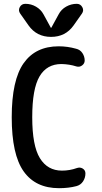

<svg xmlns="http://www.w3.org/2000/svg" viewBox="-20 -985 540 1015"><path d="M290 -909.2Q303.7 -935.5 330.1 -950.2Q356.4 -964.8 385.7 -964.8Q405.3 -964.8 415 -947.3Q424.8 -929.7 413.1 -913.1L369.1 -850.6Q326.2 -790 250 -790Q173.8 -790 130.9 -850.6L86.9 -913.1Q75.2 -929.7 84.5 -947.3Q93.8 -964.8 114.3 -964.8Q144.5 -964.8 170.4 -949.7Q196.3 -934.6 210 -909.2L249 -837.9H250H251ZM292 9.8Q168 9.8 105 -79.1Q42 -168 42 -365.2Q42 -561.5 105 -650.9Q168 -740.2 290 -740.2Q336.9 -740.2 381.8 -727.5Q403.3 -722.7 415.5 -704.6Q427.7 -686.5 427.7 -665Q427.7 -649.4 414.1 -639.2Q400.4 -628.9 383.8 -633.8Q347.7 -645.5 304.7 -646.5Q227.5 -646.5 189 -581.1Q150.4 -515.6 150.4 -365.2Q150.4 -214.8 190.9 -148.9Q231.4 -83 307.6 -83Q348.6 -83 386.7 -96.7Q403.3 -102.5 417.5 -93.8Q431.6 -85 431.6 -68.4Q431.6 -44.9 418.9 -25.9Q406.2 -6.8 383.8 -1Q342.8 9.8 292 9.8Z"/></svg>

Font: Rounded-X Mgen+ 1m medium
Style: Regular
Weight: 500
Designer: [Source Han Sans]
Ryoko NISHIZUKA  (kana & ideographs); Paul D. Hunt (Latin, Greek & Cyrillic); Wenlong ZHANG  (bopomofo
Version: Version 1.059.20150602